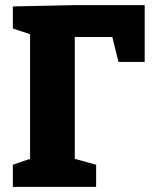

<svg xmlns="http://www.w3.org/2000/svg" viewBox="-20 -727 604 747"><path d="M30 0V-86L97 -109V-594L30 -616V-702L267 -707H543V-486H441L417 -583H271V-109L354 -86V0Z"/></svg>

Font: Bitter ExtraBold
Style: Regular
Weight: 800
Designer: Sol Matas, and Bitter project Authors
Foundry: Sol Matas
Version: Version 2.001